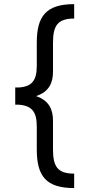

<svg xmlns="http://www.w3.org/2000/svg" viewBox="-20 -785 425 948"><path d="M55.2 -353V-268.1H71.3C138.2 -263.7 161.6 -232.4 161.6 -160.2V-46.9C161.6 84 207 143.6 346.2 143.6V72.3C263.7 72.3 241.7 36.6 241.7 -46.9V-188.5C241.7 -241.2 224.6 -288.1 158.2 -310.5C224.6 -332.5 241.7 -378.9 241.7 -431.6V-574.2C241.7 -657.2 263.7 -693.4 346.2 -693.4V-764.6C207 -764.6 161.6 -704.6 161.6 -574.2V-460C161.6 -388.2 138.2 -356.9 71.8 -353Z"/></svg>

Font: Raveo Display Display
Style: Regular
Weight: 400
Designer: Jakub Foglar, Rasmus Andersson (Inter)
Foundry: Jakubfoglar.com
Version: Version 1.100;Glyphs 3.2.3 (3260)